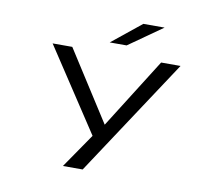

<svg xmlns="http://www.w3.org/2000/svg" viewBox="-93 -818 1287 1130"><g transform="rotate(10 550.0 -253.0)"><path d="M353 200 494 -5 168 -500H285.5L553 -82L816.5 -500H932.5L471 200ZM599 -564H498L674 -706H801Z"/></g></svg>

Font: Trispace Expanded
Style: Regular
Weight: 400
Width: 7
Designer: Tyler Finck
Foundry: Etcetera Type Company
Version: Version 1.210; ttfautohint (v1.8.3)